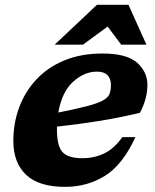

<svg xmlns="http://www.w3.org/2000/svg" viewBox="-20 -750 634 784"><path d="M533 -190Q480.5 -76.5 408.2 -31.8Q336 13 245.5 13Q139 13 86.8 -36Q34.5 -85 34.5 -175Q34.5 -247 58.2 -311.2Q82 -375.5 128.2 -425.2Q174.5 -475 242.5 -503.2Q310.5 -531.5 398.5 -531.5Q497.5 -531.5 539.8 -494Q582 -456.5 582 -403Q582 -377 574.8 -348.5Q567.5 -320 551.5 -289.5Q468.5 -269.5 381.2 -255.5Q294 -241.5 212.5 -233Q212.5 -227.5 212.5 -221.5Q212.5 -154.5 235 -129.2Q257.5 -104 316.5 -104Q365 -104 405.5 -123.5Q446 -143 479.5 -190ZM376 -457.5Q324 -457.5 278.5 -416.2Q233 -375 218 -290.5Q296 -306 339.8 -317.8Q383.5 -329.5 403.2 -341.5Q423 -353.5 428 -368.2Q433 -383 433 -404Q433 -428.5 419 -443Q405 -457.5 376 -457.5ZM203 -567.5 376 -730.5H504.5L578 -567.5H475L419.5 -641.5L318.5 -567.5Z"/></svg>

Font: Newsreader 6pt
Style: Bold Italic
Weight: 700
Italic angle: -17°
Designer: Hugues Gentile
Foundry: Production Type
Version: Version 1.003; ttfautohint (v1.8.3)